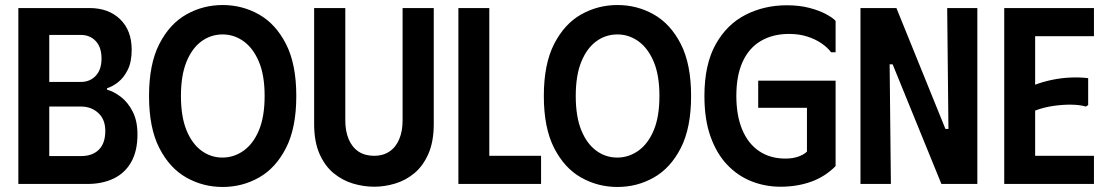

<svg xmlns="http://www.w3.org/2000/svg" viewBox="-20 -732 4401 764"><path d="M53 0H328Q387 0 432 -21.5Q477 -43 502 -87Q527 -131 527 -197Q527 -251 508 -288Q489 -325 461 -346.5Q433 -368 406 -375V-381Q427 -387 450 -405Q473 -423 488.5 -454.5Q504 -486 504 -534Q504 -611 458 -655.5Q412 -700 336 -700H53ZM176 -111V-308H303Q343 -308 371 -282.5Q399 -257 399 -211Q399 -162 373.5 -136.5Q348 -111 303 -111ZM176 -406V-593H302Q338 -593 361 -568.5Q384 -544 384 -499Q384 -455 361 -430.5Q338 -406 302 -406Z M573 -350Q573 -477 614 -557Q655 -637 721.5 -674.5Q788 -712 866 -712Q944 -712 1010.5 -674.5Q1077 -637 1118 -557Q1159 -477 1159 -350Q1159 -223 1118 -143Q1077 -63 1010.5 -25.5Q944 12 866 12Q788 12 721.5 -25.5Q655 -63 614 -143Q573 -223 573 -350ZM700 -350Q700 -268 722 -214Q744 -160 781.5 -132.5Q819 -105 865 -105Q911 -105 949.5 -132.5Q988 -160 1010.5 -214Q1033 -268 1033 -350Q1033 -433 1010 -487Q987 -541 949 -568Q911 -595 866 -595Q819 -595 781.5 -567.5Q744 -540 722 -486Q700 -432 700 -350Z M1706 -239V-700H1582V-253Q1582 -210 1568.5 -178Q1555 -146 1529.5 -129Q1504 -112 1469 -112Q1432 -112 1406.5 -129Q1381 -146 1367.5 -178Q1354 -210 1354 -253V-700H1230V-239Q1230 -168 1251.5 -119.5Q1273 -71 1308 -42.5Q1343 -14 1385 -1.5Q1427 11 1469 11Q1510 11 1552 -1.5Q1594 -14 1628.5 -42.5Q1663 -71 1684.5 -119.5Q1706 -168 1706 -239Z M1804 -700H1927V-112H2133V0H1804Z M2144 -350Q2144 -477 2185 -557Q2226 -637 2292.5 -674.5Q2359 -712 2437 -712Q2515 -712 2581.5 -674.5Q2648 -637 2689 -557Q2730 -477 2730 -350Q2730 -223 2689 -143Q2648 -63 2581.5 -25.5Q2515 12 2437 12Q2359 12 2292.5 -25.5Q2226 -63 2185 -143Q2144 -223 2144 -350ZM2271 -350Q2271 -268 2293 -214Q2315 -160 2352.5 -132.5Q2390 -105 2436 -105Q2482 -105 2520.5 -132.5Q2559 -160 2581.5 -214Q2604 -268 2604 -350Q2604 -433 2581 -487Q2558 -541 2520 -568Q2482 -595 2437 -595Q2390 -595 2352.5 -567.5Q2315 -540 2293 -486Q2271 -432 2271 -350Z M2783 -350Q2783 -475 2827.5 -555Q2872 -635 2946.5 -673Q3021 -711 3111 -711Q3160 -711 3199 -701Q3238 -691 3265.5 -676.5Q3293 -662 3305 -649V-524H3287Q3273 -543 3249 -559.5Q3225 -576 3192.5 -586.5Q3160 -597 3120 -597Q3055 -597 3007.5 -569Q2960 -541 2935 -486Q2910 -431 2910 -351Q2910 -272 2933.5 -216Q2957 -160 3001 -130.5Q3045 -101 3105 -101Q3136 -101 3158.5 -109.5Q3181 -118 3191 -129V-303H2997V-411H3305V-71Q3262 -28 3206.5 -8.5Q3151 11 3086 11Q3025 11 2970.5 -10.5Q2916 -32 2874 -76Q2832 -120 2807.5 -188Q2783 -256 2783 -350Z M3749 -700H3869V0H3726L3532 -476H3520L3525 0H3404V-700H3547L3742 -219H3754Z M4333 -700V-588H4099V-395Q4131 -407 4167.5 -414.5Q4204 -422 4241 -423.5Q4278 -425 4310 -421V-314L4301 -308Q4277 -315 4243 -315.5Q4209 -316 4171 -310.5Q4133 -305 4099 -292V-112H4333V0H3976V-700Z"/></svg>

Font: Phudu Light Medium
Style: Regular
Weight: 500
Version: Version 1.005;gftools[0.9.23]